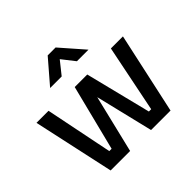

<svg xmlns="http://www.w3.org/2000/svg" viewBox="-175 -923 1115 1115"><g transform="rotate(-45 383.0 -365.5)"><path d="M28 -500H127L211 -85H230L332 -490H435L536 -85H555L639 -500H738L629 0H469L383 -356L297 0H137ZM227 -587 351 -731H416L542 -587H447L385 -666L322 -587Z"/></g></svg>

Font: TitilliumText
Style: Medium
Weight: 500
Designer: Accademia di Belle Arti di Urbino and others
Foundry: Accademia di Belle Arti di Urbino and others.
Version: Version 60.001